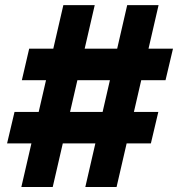

<svg xmlns="http://www.w3.org/2000/svg" viewBox="-20 -748 712 768"><path d="M321.3 0 488.8 -727.5H614.3L446.3 0ZM8.3 -174.3 38.1 -300.3H613.3L583.5 -174.3ZM65.4 0 233.4 -727.5H358.9L190.9 0ZM67.4 -427.2 96.7 -553.2H671.9L642.1 -427.2Z"/></svg>

Font: Inter 20pt ExtraBold
Style: Italic
Weight: 800
Italic angle: -9.3988°
Version: Version 4.001;git-66647c0bb